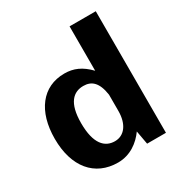

<svg xmlns="http://www.w3.org/2000/svg" viewBox="-174 -873 966 1015"><g transform="rotate(-30 309.0 -366.0)"><path d="M256 10C332 10 388 -34 423 -83L438 0H553V-742H393V-471C345 -521 299 -540 244 -540C109 -540 28 -433 28 -266C28 -94 115 10 256 10ZM298 -96C237 -96 190 -141 190 -268C190 -393 238 -433 298 -433C347 -433 381 -406 393 -325V-226C393 -145 355 -96 298 -96Z"/></g></svg>

Font: 18Franklin
Style: Bold
Weight: 700
Designer: Pablo Impallari, Rodrigo Fuenzalida (Modified by Dan O. Williams)
Version: Version 0.025;PS 000.025;hotconv 1.0.88;makeotf.lib2.5.64775